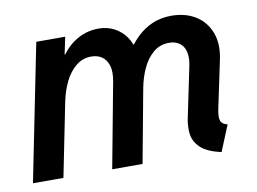

<svg xmlns="http://www.w3.org/2000/svg" viewBox="-63 -621 965 721"><g transform="rotate(-10 419.0 -260.5)"><path d="M727.1 7.8Q673.3 -4.4 649.2 -27.3Q625 -50.3 621.3 -79.3Q617.7 -108.4 624 -138.7L663.6 -329.1Q668.9 -354 667.2 -372.8Q665.5 -391.6 657.5 -404.3Q649.4 -417 636 -423.8Q622.6 -430.7 604 -430.7Q568.8 -430.7 543.7 -409.4Q518.6 -388.2 502.9 -354.7Q487.3 -321.3 480 -284.2L427.2 0H311.5L372.1 -323.7Q378.9 -359.4 372.1 -383.1Q365.2 -406.7 348.4 -418.7Q331.5 -430.7 307.1 -430.7Q274.4 -430.7 249 -410.2Q223.6 -389.6 207 -356Q190.4 -322.3 182.1 -282.2L125.5 0H9.3L113.8 -521H224.1L210.4 -455.6H231L185.5 -408.7Q213.4 -468.8 256.6 -499Q299.8 -529.3 352.1 -529.3Q385.7 -529.3 412.4 -515.1Q439 -501 456.3 -476.1Q473.6 -451.2 478.5 -418.9L448.2 -447.3H496.1L458 -425.8Q475.6 -454.1 500.5 -477.8Q525.4 -501.5 557.6 -515.4Q589.8 -529.3 629.4 -529.3Q683.1 -529.3 721.7 -505.4Q760.3 -481.4 777.1 -437.5Q793.9 -393.6 781.2 -334.5L743.2 -154.3Q736.8 -123.5 741.7 -109.6Q746.6 -95.7 767.6 -90.8Z"/></g></svg>

Font: Reddit Sans SemiBold
Style: Italic
Weight: 600
Italic angle: -11.25°
Designer: Stephen Hutchings
Version: Version 1.013